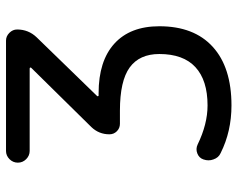

<svg xmlns="http://www.w3.org/2000/svg" viewBox="-96 -491 794 642"><g transform="rotate(-90 301.0 -170.0)"><path d="M117.2 -467.8Q101.6 -467.8 89.8 -479.5Q78.1 -491.2 78.1 -507.3Q78.1 -523.4 89.8 -535.2Q101.6 -546.9 117.2 -546.9H486.3Q501 -546.9 512.2 -535.6Q523.4 -524.4 523.4 -509.8Q523.4 -471.7 497.1 -444.3L300.8 -242.2Q299.8 -241.2 300.3 -239.3Q300.8 -237.3 302.7 -237.3H310.5Q418 -237.3 476.1 -184.6Q534.2 -131.8 534.2 -34.2Q534.2 82 465.3 144.5Q396.5 207 269.5 207Q182.6 207 110.4 170.9Q94.7 164.1 88.9 146.5Q85.9 138.7 85.9 129.9Q85.9 122.1 88.9 113.3Q93.8 98.6 108.9 92.8Q124 86.9 138.7 93.8Q207 127 269.5 127Q353.5 127 397.5 86.4Q441.4 45.9 441.4 -34.2Q441.4 -100.6 396.5 -133.3Q351.6 -166 252 -166H208Q193.4 -166 183.1 -176.3Q172.9 -186.5 172.9 -201.2Q172.9 -236.3 197.3 -261.7L395.5 -462.9Q396.5 -463.9 396 -465.8Q395.5 -467.8 392.6 -467.8Z"/></g></svg>

Font: Gen Jyuu Gothic P Regular
Style: Regular
Weight: 400
Designer: [Source Han Sans]
Ryoko NISHIZUKA  (kana & ideographs); Paul D. Hunt (Latin, Greek & Cyrillic); Wenlong ZHANG  (bopomofo
Version: Version 1.002.20150607